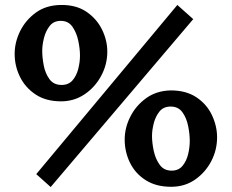

<svg xmlns="http://www.w3.org/2000/svg" viewBox="-20 -736 933 773"><path d="M226 -328Q165 -328 123.5 -355.5Q82 -383 60.5 -426.5Q39 -470 39 -519Q39 -566 61 -610.5Q83 -655 124 -685Q165 -715 224 -716Q286 -717 327.5 -689Q369 -661 390.5 -617.5Q412 -574 412 -528Q412 -476 387 -430Q362 -384 320 -356Q278 -328 226 -328ZM184 17 126 -35 694 -716 758 -659ZM228 -394Q256 -394 272 -412.5Q288 -431 295 -458.5Q302 -486 302 -512Q302 -540 295 -572.5Q288 -605 271.5 -628.5Q255 -652 225 -652Q196 -652 180 -631.5Q164 -611 157 -583Q150 -555 150 -531Q150 -505 156 -473Q162 -441 179 -417.5Q196 -394 228 -394ZM669 16Q608 16 566 -11Q524 -38 503 -81.5Q482 -125 482 -174Q482 -222 505 -267Q528 -312 569.5 -341.5Q611 -371 668 -372Q729 -372 770.5 -344.5Q812 -317 833 -273Q854 -229 854 -183Q854 -132 830.5 -87Q807 -42 765.5 -13Q724 16 669 16ZM671 -49Q699 -49 715 -68.5Q731 -88 737.5 -115.5Q744 -143 744 -169Q744 -196 737.5 -228.5Q731 -261 714.5 -284Q698 -307 667 -307Q638 -307 622 -287Q606 -267 599 -239.5Q592 -212 592 -189Q592 -161 599 -128.5Q606 -96 623 -72.5Q640 -49 671 -49Z"/></svg>

Font: Lora SemiBold
Style: Regular
Weight: 600
Designer: Olga Karpushina, Alexei Vanyashin (Cyrillic)
Foundry: Cyreal
Version: Version 3.011; ttfautohint (v1.8.4.7-5d5b)